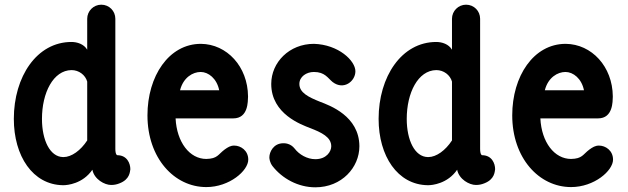

<svg xmlns="http://www.w3.org/2000/svg" viewBox="-20 -779 2678 819"><path d="M251 -109H249C193 -110 159 -181 159 -272C159 -383 207 -479 285 -480C317 -480 344 -459 352 -431V-180C324 -137 285 -109 251 -109ZM251 11C267 11 333 5 374 -55C382 -14 426 10 454 10C466 10 478 8 490 3C534 -14 534 -46 536 -57C536 -82 522 -117 480 -117C479 -117 472 -120 472 -144V-699C472 -732 446 -759 412 -759C379 -759 352 -732 352 -699V-567C338 -591 309 -600 285 -600C137 -600 39 -452 39 -272C39 -113 120 9 248 11Z M836 -472C869 -472 905 -444 915 -394H748C762 -449 803 -472 836 -472ZM1038 -366V-368C1037 -495 948 -591 837 -592C700 -592 609 -454 609 -287C609 -105 723 19 860 19C959 19 1039 -51 1039 -98C1039 -137 1007 -158 979 -158C963 -158 952 -151 938 -141C910 -120 908 -102 860 -101C789 -101 734 -172 729 -274H975C1040 -274 1037 -348 1038 -366Z M1319 -592C1214 -592 1137 -513 1137 -421C1137 -292 1267 -247 1302 -233C1352 -214 1393 -194 1393 -155C1393 -133 1373 -100 1325 -100C1290 -100 1256 -120 1237 -145C1219 -168 1195 -168 1189 -168C1146 -168 1129 -130 1129 -108C1129 -101 1131 -86 1142 -71C1184 -17 1252 20 1325 20C1438 20 1513 -65 1513 -155V-156C1512 -284 1387 -329 1345 -345C1295 -365 1257 -384 1257 -421C1257 -452 1287 -472 1319 -472C1366 -472 1378 -446 1399 -429C1446 -393 1496 -432 1496 -475C1496 -520 1424 -589 1319 -592Z M1807 -109H1805C1749 -110 1715 -181 1715 -272C1715 -383 1763 -479 1841 -480C1873 -480 1900 -459 1908 -431V-180C1880 -137 1841 -109 1807 -109ZM1807 11C1823 11 1889 5 1930 -55C1938 -14 1982 10 2010 10C2022 10 2034 8 2046 3C2090 -14 2090 -46 2092 -57C2092 -82 2078 -117 2036 -117C2035 -117 2028 -120 2028 -144V-699C2028 -732 2002 -759 1968 -759C1935 -759 1908 -732 1908 -699V-567C1894 -591 1865 -600 1841 -600C1693 -600 1595 -452 1595 -272C1595 -113 1676 9 1804 11Z M2392 -472C2425 -472 2461 -444 2471 -394H2304C2318 -449 2359 -472 2392 -472ZM2594 -366V-368C2593 -495 2504 -591 2393 -592C2256 -592 2165 -454 2165 -287C2165 -105 2279 19 2416 19C2515 19 2595 -51 2595 -98C2595 -137 2563 -158 2535 -158C2519 -158 2508 -151 2494 -141C2466 -120 2464 -102 2416 -101C2345 -101 2290 -172 2285 -274H2531C2596 -274 2593 -348 2594 -366Z"/></svg>

Font: LS
Style: Bold
Weight: 700
Designer: BSozoo
Foundry: BSozoo
Version: Version 001.000